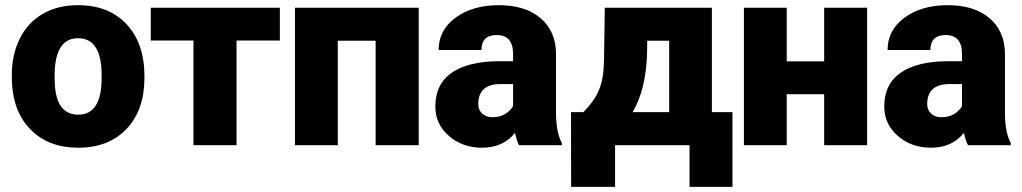

<svg xmlns="http://www.w3.org/2000/svg" viewBox="-20 -558 3928 738"><path d="M25.4 -269Q25.4 -348.1 56.2 -409.9Q86.9 -471.7 144.5 -504.9Q202.1 -538.1 279.8 -538.1Q398.4 -538.1 466.8 -464.6Q535.2 -391.1 535.2 -264.6V-258.8Q535.2 -135.3 466.6 -62.7Q397.9 9.8 280.8 9.8Q168 9.8 99.6 -57.9Q31.2 -125.5 25.9 -241.2ZM189.9 -258.8Q189.9 -185.5 212.9 -151.4Q235.8 -117.2 280.8 -117.2Q368.7 -117.2 370.6 -252.4V-269Q370.6 -411.1 279.8 -411.1Q197.3 -411.1 190.4 -288.6Z M1055.7 -402.3H889.2V0H723.6V-402.3H559.6V-528.3H1055.7Z M1589.4 0H1423.8V-401.4H1278.3V0H1113.8V-528.3H1589.4Z M1975.1 0Q1966.3 -16.1 1959.5 -47.4Q1914.1 9.8 1832.5 9.8Q1757.8 9.8 1705.6 -35.4Q1653.3 -80.6 1653.3 -148.9Q1653.3 -234.9 1716.8 -278.8Q1780.3 -322.8 1901.4 -322.8H1952.1V-350.6Q1952.1 -423.3 1889.2 -423.3Q1830.6 -423.3 1830.6 -365.7H1666Q1666 -442.4 1731.2 -490.2Q1796.4 -538.1 1897.5 -538.1Q1998.5 -538.1 2057.1 -488.8Q2115.7 -439.5 2117.2 -353.5V-119.6Q2118.2 -46.9 2139.6 -8.3V0ZM1872.1 -107.4Q1902.8 -107.4 1923.1 -120.6Q1943.4 -133.8 1952.1 -150.4V-234.9H1904.3Q1818.4 -234.9 1818.4 -157.7Q1818.4 -135.3 1833.5 -121.3Q1848.6 -107.4 1872.1 -107.4Z M2222.2 -127Q2261.7 -166.5 2279.5 -205.6Q2297.4 -244.6 2300.3 -296.4L2301.8 -332.5L2304.7 -528.3H2716.3V-127H2795.4V160.2H2630.4V0H2344.2V160.2H2175.3L2174.8 -127ZM2411.6 -127H2552.2V-401.4H2467.8L2467.3 -357.9Q2463.9 -215.3 2411.6 -127Z M3313 0H3147.9V-195.8H3003.9V0H2839.4V-528.3H3003.9V-322.3H3147.9V-528.3H3313Z M3700.7 0Q3691.9 -16.1 3685.1 -47.4Q3639.6 9.8 3558.1 9.8Q3483.4 9.8 3431.2 -35.4Q3378.9 -80.6 3378.9 -148.9Q3378.9 -234.9 3442.4 -278.8Q3505.9 -322.8 3627 -322.8H3677.7V-350.6Q3677.7 -423.3 3614.7 -423.3Q3556.2 -423.3 3556.2 -365.7H3391.6Q3391.6 -442.4 3456.8 -490.2Q3522 -538.1 3623 -538.1Q3724.1 -538.1 3782.7 -488.8Q3841.3 -439.5 3842.8 -353.5V-119.6Q3843.8 -46.9 3865.2 -8.3V0ZM3597.7 -107.4Q3628.4 -107.4 3648.7 -120.6Q3668.9 -133.8 3677.7 -150.4V-234.9H3629.9Q3543.9 -234.9 3543.9 -157.7Q3543.9 -135.3 3559.1 -121.3Q3574.2 -107.4 3597.7 -107.4Z"/></svg>

Font: Sadagaat-English
Style: Regular
Weight: 900
Designer: Ahmed alsheikh
Foundry: Ahmed alsheikh Design
Version: Version 2.137;January 17, 2018;FontCreator 11.0.0.2408 64-bi